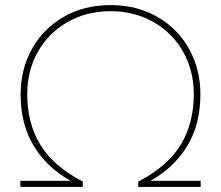

<svg xmlns="http://www.w3.org/2000/svg" viewBox="-20 -734 868 754"><path d="M767 -364Q767 -246 715.5 -161Q664 -76 571 -24H768V0H523V-21Q637 -80 689 -164.5Q741 -249 741 -364Q741 -457 699 -531Q657 -605 582.5 -647.5Q508 -690 414 -690Q320 -690 245.5 -647.5Q171 -605 129 -531Q87 -457 87 -364Q87 -249 139 -164.5Q191 -80 305 -21V0H60V-24H257Q164 -76 112.5 -161Q61 -246 61 -364Q61 -461 105 -541Q149 -621 229.5 -667.5Q310 -714 414 -714Q518 -714 598.5 -667.5Q679 -621 723 -541Q767 -461 767 -364Z"/></svg>

Font: Prompt Thin
Style: Regular
Weight: 100
Designer: Katatrad Team
Foundry: CadsonDemak
Version: Version 1.030